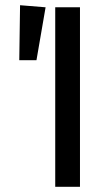

<svg xmlns="http://www.w3.org/2000/svg" viewBox="-20 -717 427 737"><path d="M287 0H192V-689H287ZM155 -689 120 -486H54L57 -697Z"/></svg>

Font: Fira GO
Style: Regular
Weight: 400
Designer: Carrois Corporate
Foundry: Carrois Corporate GbR
Version: Version 0.300